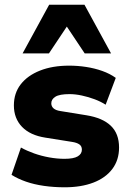

<svg xmlns="http://www.w3.org/2000/svg" viewBox="-20 -785 549 816"><path d="M255 11Q209 11 167 5Q125 -1 90.5 -13Q56 -25 29 -42L69 -158Q94 -144 125 -133Q156 -122 189.5 -116Q223 -110 254 -110Q293 -110 310.5 -120.5Q328 -131 328 -149Q328 -164 317 -171.5Q306 -179 286 -182L173 -200Q108 -210 73.5 -246Q39 -282 39 -337Q39 -389 68 -426.5Q97 -464 150 -485Q203 -506 274 -506Q310 -506 346 -500.5Q382 -495 414.5 -483.5Q447 -472 472 -454L429 -340Q409 -353 382.5 -363Q356 -373 328 -379Q300 -385 276 -385Q233 -385 215.5 -374Q198 -363 198 -346Q198 -333 207.5 -324.5Q217 -316 237 -313L348 -295Q416 -284 451 -250.5Q486 -217 486 -158Q486 -105 457.5 -67Q429 -29 377 -9Q325 11 255 11ZM76 -558 189 -765H339L452 -558H340L264 -672L188 -558Z"/></svg>

Font: Nunito Sans 11pt Black
Style: Regular
Weight: 900
Version: Version 3.101;gftools[0.9.27]